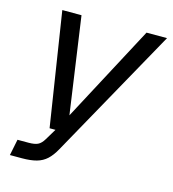

<svg xmlns="http://www.w3.org/2000/svg" viewBox="-103 -615 764 850"><g transform="rotate(15 279.0 -190.0)"><path d="M20 150 35 76H86Q113 76 128 69Q143 62 156 40L186 -10H159L78 -530H166L229 -88L464 -530H558L225 68Q208 99 188.5 117Q169 135 142 142.5Q115 150 75 150Z"/></g></svg>

Font: Geist
Style: Italic
Weight: 400
Italic angle: -12°
Designer: Basement.studio, Andrés Briganti, Mateo Zaragoza
Foundry: Basement.studio, Vercel, Andrés Briganti, Guido Ferreyra, Mateo Zaragoza
Version: Version 1.500